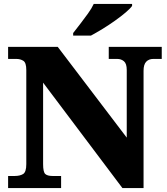

<svg xmlns="http://www.w3.org/2000/svg" viewBox="-20 -951 846 971"><path d="M21 0V-61H54Q81 -61 97 -71Q113 -81 113 -121V-597Q113 -634 98 -643.5Q83 -653 63 -653H21V-714H272L621 -255V-597Q621 -629 607 -641Q593 -653 573 -653H530V-714H798V-653H755Q733 -653 719.5 -639Q706 -625 706 -593V0H599L198 -533V-121Q198 -81 209 -71Q220 -61 246 -61H289V0ZM350 -784Q365 -803 385 -829Q405 -855 424.5 -882Q444 -909 454 -931H648V-921Q639 -908 615.5 -888Q592 -868 561 -846Q530 -824 498 -804.5Q466 -785 440 -771H350Z"/></svg>

Font: Noto Serif Tamil Black
Style: Italic
Weight: 900
Italic angle: -12°
Designer: Indian Type Foundry, Tom Grace, and the Monotype Design Team
Foundry: Monotype Imaging Inc.
Version: Version 2.003; ttfautohint (v1.8.4.7-5d5b)